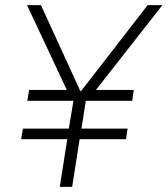

<svg xmlns="http://www.w3.org/2000/svg" viewBox="-20 -725 650 745"><path d="M212 0 241 -185H62L69 -226H247L265 -334H86L93 -376H252L243 -368L85 -705H139L292 -371H294L553 -705H610L346 -368L341 -376H499L493 -334H313L296 -226H475L469 -185H289L260 0Z"/></svg>

Font: Nunito Sans 7pt SemiCondensed ExtraLight
Style: Italic
Weight: 250
Width: 4
Italic angle: -9°
Designer: Vernon Adams
Foundry: Vernon Adams
Version: Version 3.101;gftools[0.9.27]